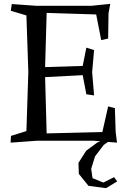

<svg xmlns="http://www.w3.org/2000/svg" viewBox="-20 -730 665 996"><path d="M214 -330 222 -38 511 -45 541 -178 576 -169 580 -45 587 10 466 0H172L35 10L37 -25L117 -50L127 -357L117 -650L36 -674L41 -709L167 -700H455L552 -710L543 -661L541 -530L505 -522L479 -655L222 -663L214 -382L409 -388L428 -483L468 -470L458 -356L468 -235L428 -241L409 -340ZM485 9 558 -19 563 -10 518 22 473 81 453 146 460 194 516 217 572 189 588 211 530 246 439 234 389 172 387 115 427 52Z"/></svg>

Font: Alike Angular
Style: Regular
Weight: 400
Designer: Sveta Sebyakina
Foundry: Cyreal (www.cyreal.org)
Version: Version 1.300; ttfautohint (v1.8.4.7-5d5b)